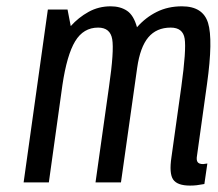

<svg xmlns="http://www.w3.org/2000/svg" viewBox="-20 -569 681 599"><path d="M286.1 -482.9Q324 -482.9 330.1 -446.6Q336.3 -410.3 320.1 -298.6L278 0H357.4L407.9 -357.1Q417.1 -422.1 442.7 -452.5Q468.3 -482.9 512.6 -482.9Q550.7 -482.9 556.1 -448.4Q561.6 -413.9 545.7 -298.6L514.9 -78.7Q507.3 -28.1 520.1 -9.1Q532.9 10 572.9 10Q583.4 10 593.4 8.9Q603.4 7.7 617.6 5.1L626.9 -58.9Q615.6 -57.1 613.9 -57.1Q600.6 -57.1 596.4 -63.5Q592.1 -69.9 594.7 -83.9L625.9 -307.4Q645.1 -445.4 629.1 -497.4Q613.1 -549.3 547.6 -549.3Q503.9 -549.3 468.9 -531.8Q433.9 -514.3 407.4 -484Q397 -521.6 376.2 -535.4Q355.4 -549.3 325.4 -549.3Q287.6 -549.3 256.3 -531.9Q225 -514.6 200.7 -487.6L190.7 -539.3H129.3L53.7 0H132.4L174.7 -303.4Q188.7 -397.7 214.5 -440.3Q240.3 -482.9 286.1 -482.9Z"/></svg>

Font: Secuela ExtLt
Style: Italic
Weight: 200
Italic angle: -8°
Designer: Fernando Haro
Foundry: deFharo
Version: Version 1.704